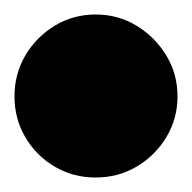

<svg xmlns="http://www.w3.org/2000/svg" viewBox="-82 -1273 265 265"><path d="M-62 -1140Q-62 -1109 -47 -1083.5Q-32 -1058 -6.5 -1043Q19 -1028 50 -1028Q81 -1028 106.5 -1043Q132 -1058 147.5 -1083.5Q163 -1109 163 -1140Q163 -1171 147.5 -1196.5Q132 -1222 106.5 -1237.5Q81 -1253 50 -1253Q19 -1253 -6.5 -1237.5Q-32 -1222 -47 -1196.5Q-62 -1171 -62 -1140Z"/></svg>

Font: Linefont Black
Style: Regular
Weight: 900
Monospace: yes
Version: Version 3.002;gftools[0.9.33]